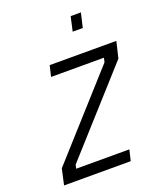

<svg xmlns="http://www.w3.org/2000/svg" viewBox="-164 -1023 945 1126"><g transform="rotate(-20 308.0 -460.0)"><path d="M184.1 -624 200.2 -691.9H616.2L591.8 -589.8L144 -91.8L138.2 -67.9H470.2L454.1 0H38.1L60.1 -99.1L507.8 -597.2L514.2 -624ZM394 -830.1 414.1 -919.9H478L457 -830.1Z"/></g></svg>

Font: TitilliumWeb-Italic
Style: Italic
Weight: 400
Italic angle: -13°
Version: Version 1.001;PS 57.000;hotconv 1.0.70;makeotf.lib2.5.55311